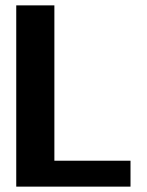

<svg xmlns="http://www.w3.org/2000/svg" viewBox="-20 -695 546 715"><path d="M40.5 0H466V-96.5H182.5V-675H40.5Z"/></svg>

Font: Anybody Thin SemiBold
Style: Regular
Weight: 600
Version: Version 1.113;gftools[0.9.25]